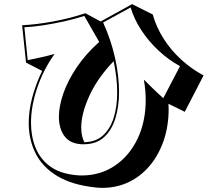

<svg xmlns="http://www.w3.org/2000/svg" viewBox="-20 -812 1040 929"><path d="M795 -310Q795 -304 795.5 -298Q796 -292 796 -285Q796 -203 772.5 -133.5Q749 -64 706 -12Q663 40 604 68.5Q545 97 475 97Q467 97 458.5 96.5Q450 96 442 95Q329 83 257.5 40Q186 -3 152.5 -69.5Q119 -136 119 -217Q119 -276 136 -340.5Q153 -405 184 -469L106 -509L87 -690Q155 -693 236.5 -708Q318 -723 393 -748L467 -708L619 -792L719 -742Q736 -681 771.5 -625Q807 -569 857 -523.5Q907 -478 965 -447L874 -271ZM851 -492Q797 -521 748 -566.5Q699 -612 663.5 -666.5Q628 -721 612 -776L479 -703Q517 -620 536.5 -532.5Q556 -445 556 -367Q556 -296 538 -238.5Q520 -181 482.5 -147.5Q445 -114 385 -114Q381 -114 375.5 -114Q370 -114 365 -115Q315 -120 290 -156Q265 -192 265 -247Q265 -298 286.5 -360Q308 -422 351.5 -486.5Q395 -551 460 -609L388 -735Q342 -720 290 -708.5Q238 -697 188.5 -689.5Q139 -682 98 -680L114 -521Q152 -529 178 -534.5Q204 -540 244 -551Q190 -475 160 -386.5Q130 -298 130 -218Q130 -152 152 -97.5Q174 -43 221 -8Q268 27 343 35Q351 36 359 36.5Q367 37 375 37Q466 37 536 -10.5Q606 -58 645.5 -140.5Q685 -223 685 -328Q685 -376 676 -427Q693 -410 718 -385.5Q743 -361 770 -337ZM388 -124Q443 -125 478 -156.5Q513 -188 530 -242Q547 -296 547 -364Q547 -434 530 -516Q451 -434 412 -347.5Q373 -261 373 -195Q373 -153 388 -124Z"/></svg>

Font: Rampart One
Style: Regular
Weight: 400
Designer: Fontworks Inc.
Foundry: Fontworks Inc.
Version: Version 1.100